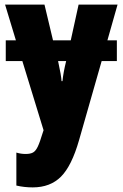

<svg xmlns="http://www.w3.org/2000/svg" viewBox="-20 -573 532 833"><path d="M446 -398H487V-308H421L323 35Q291 147 244.5 193.5Q198 240 122 240Q85 240 51 232V89Q71 95 91 95Q112 95 123.5 88.5Q135 82 144 63Q153 44 166 1L169 -8L77 -308H5V-398H49L2 -553H173L210 -398H287L321 -553H490ZM267 -308H232Q246 -244 247 -221H251Q255 -260 267 -308Z"/></svg>

Font: Noto Sans UI CondBlack
Style: Regular
Weight: 900
Width: 3
Designer: Monotype Design Team
Foundry: Monotype Imaging Inc.
Version: Version 1.001